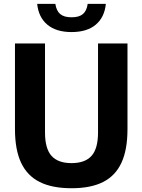

<svg xmlns="http://www.w3.org/2000/svg" viewBox="-20 -965 737 994"><path d="M57.5 -296.5V-740H213V-279.5Q213 -195.5 246.8 -158Q280.5 -120.5 350.5 -120.5Q420 -120.5 453.8 -158Q487.5 -195.5 487.5 -279.5V-740H640V-296.5Q640 -190 608.8 -122.5Q577.5 -55 513.8 -22.8Q450 9.5 350.5 9.5Q250 9.5 185.5 -22.8Q121 -55 89.2 -122.5Q57.5 -190 57.5 -296.5ZM172.5 -945H266.5Q272 -909 291.8 -892.2Q311.5 -875.5 350.5 -875.5Q389.5 -875.5 409.2 -892.2Q429 -909 434 -945H528Q521 -875 475.5 -837Q430 -799 350.5 -799Q271 -799 225.2 -837.2Q179.5 -875.5 172.5 -945Z"/></svg>

Font: Encode Sans Semi Condensed
Style: Bold
Weight: 700
Width: 4
Designer: Multiple Designers
Foundry: Impallari Type
Version: Version 2.000